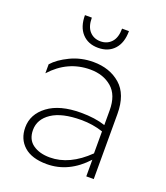

<svg xmlns="http://www.w3.org/2000/svg" viewBox="-138 -837 816 943"><g transform="rotate(20 270.0 -366.0)"><path d="M219 -26Q322 -26 417 -119V-234Q363 -252 303 -252Q202 -252 149 -216.5Q96 -181 96 -125Q96 -75 130.5 -50.5Q165 -26 219 -26ZM417 -344Q417 -424 372.5 -462Q328 -500 260 -500Q142 -500 58 -407V-454Q87 -487 142 -513.5Q197 -540 262 -540Q347 -540 403 -491.5Q459 -443 459 -340V0H420V-87Q331 10 216 10Q138 10 97 -26.5Q56 -63 56 -124Q56 -193 117.5 -239Q179 -285 289 -285Q363 -285 417 -267ZM143 -742H179Q179 -695 201 -671Q223 -647 258 -647Q293 -647 315 -671Q337 -695 337 -742H373Q373 -681 342 -647Q311 -613 258 -613Q205 -613 174 -647Q143 -681 143 -742Z"/></g></svg>

Font: Roundo Light
Style: Regular
Weight: 300
Designer: Namrata Goyal (Gurmukhi), Shiva Nallaperumal (Latin)
Foundry: Indian Type Foundry
Version: Version 1.000;PS 1.0;hotconv 1.0.88;makeotf.lib2.5.647800